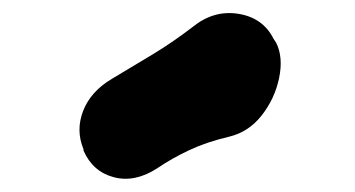

<svg xmlns="http://www.w3.org/2000/svg" viewBox="-20 -810 540 292"><path d="M219 -554Q185 -532 153 -540.5Q121 -549 107 -581V-583Q95 -612 106.5 -641.5Q118 -671 150 -690Q182 -709 212.5 -727.5Q243 -746 273 -769Q305 -795 342.5 -789Q380 -783 396 -751L400 -745Q411 -723 404.5 -691.5Q398 -660 378 -634.5Q358 -609 328 -602Q294 -594 267.5 -581.5Q241 -569 219 -554Z"/></svg>

Font: Winky Sans Black
Style: Italic
Weight: 900
Italic angle: -8.97852°
Designer: Simon Atzbach
Foundry: typofactur
Version: Version 1.205